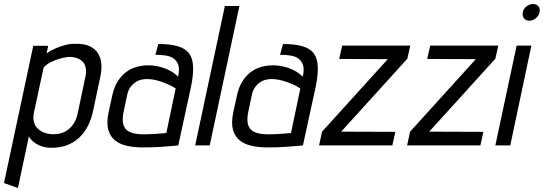

<svg xmlns="http://www.w3.org/2000/svg" viewBox="-21 -730 2730 964"><path d="M447 -176 483 -346Q494 -398 483 -435.5Q472 -473 439.5 -492.5Q407 -512 352 -510Q329 -510 304.5 -503.5Q280 -497 256.5 -486.5Q233 -476 213 -462L221 -500H146L-1 189L69 214L124 -45Q133 -29 149.5 -16Q166 -3 188.5 4.5Q211 12 237 12Q320 12 374 -36.5Q428 -85 447 -176ZM407 -341 370 -165Q363 -129 346 -105Q329 -81 304.5 -68.5Q280 -56 247 -56Q224 -56 204 -63Q184 -70 169.5 -83.5Q155 -97 149.5 -117Q144 -137 149 -163L198 -391Q211 -406 232.5 -417Q254 -428 277.5 -435Q301 -442 321 -444Q342 -445 360 -440Q378 -435 391 -423.5Q404 -412 409 -391.5Q414 -371 407 -341Z M873 -345Q857 -362 832.5 -375Q808 -388 780 -395Q752 -402 722 -402Q693 -402 664.5 -394Q636 -386 612 -368Q588 -350 570 -321.5Q552 -293 543 -252L524 -165Q513 -112 523 -77.5Q533 -43 558.5 -23.5Q584 -4 622.5 3.5Q661 11 707 10Q723 10 743.5 9.5Q764 9 784.5 7.5Q805 6 824 4.5Q843 3 856 2Q869 1 874 0L938 -294Q950 -353 948.5 -394.5Q947 -436 929 -461Q911 -486 873 -497.5Q835 -509 774 -509L759 -455Q788 -455 812.5 -451Q837 -447 853 -434.5Q869 -422 875 -401Q881 -380 873 -345ZM861 -286 814 -62Q814 -62 809 -61.5Q804 -61 795.5 -60.5Q787 -60 775 -59Q763 -58 749.5 -57Q736 -56 721 -56Q676 -54 648.5 -61Q621 -68 609 -83.5Q597 -99 595.5 -122Q594 -145 601 -175L616 -246Q621 -274 632.5 -290.5Q644 -307 658 -316.5Q672 -326 687 -329.5Q702 -333 714 -333Q743 -333 770 -325.5Q797 -318 820.5 -307.5Q844 -297 861 -286Z M959 0H1032L1181 -700H1108Z M1499 -345Q1483 -362 1458.5 -375Q1434 -388 1406 -395Q1378 -402 1348 -402Q1319 -402 1290.5 -394Q1262 -386 1238 -368Q1214 -350 1196 -321.5Q1178 -293 1169 -252L1150 -165Q1139 -112 1149 -77.5Q1159 -43 1184.5 -23.5Q1210 -4 1248.5 3.5Q1287 11 1333 10Q1349 10 1369.5 9.5Q1390 9 1410.5 7.5Q1431 6 1450 4.5Q1469 3 1482 2Q1495 1 1500 0L1564 -294Q1576 -353 1574.5 -394.5Q1573 -436 1555 -461Q1537 -486 1499 -497.5Q1461 -509 1400 -509L1385 -455Q1414 -455 1438.5 -451Q1463 -447 1479 -434.5Q1495 -422 1501 -401Q1507 -380 1499 -345ZM1487 -286 1440 -62Q1440 -62 1435 -61.5Q1430 -61 1421.5 -60.5Q1413 -60 1401 -59Q1389 -58 1375.5 -57Q1362 -56 1347 -56Q1302 -54 1274.5 -61Q1247 -68 1235 -83.5Q1223 -99 1221.5 -122Q1220 -145 1227 -175L1242 -246Q1247 -274 1258.5 -290.5Q1270 -307 1284 -316.5Q1298 -326 1313 -329.5Q1328 -333 1340 -333Q1369 -333 1396 -325.5Q1423 -318 1446.5 -307.5Q1470 -297 1487 -286Z M2039 -501H1697L1682 -434L1926 -433L1596 -69L1581 0H1949L1964 -68L1692 -69L2024 -435Z M2481 -501H2139L2124 -434L2368 -433L2038 -69L2023 0H2391L2406 -68L2134 -69L2466 -435Z M2466 0H2541L2647 -501H2573ZM2655 -710Q2638 -710 2622.5 -698Q2607 -686 2604 -668Q2600 -651 2609.5 -638.5Q2619 -626 2637 -626Q2654 -626 2669 -638.5Q2684 -651 2688 -668Q2692 -686 2682.5 -698Q2673 -710 2655 -710Z"/></svg>

Font: Advent Pro Medium
Style: Italic
Weight: 500
Italic angle: -12°
Version: Version 3.000